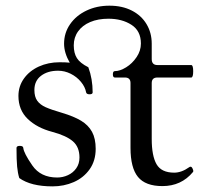

<svg xmlns="http://www.w3.org/2000/svg" viewBox="-20 -644 714 676"><path d="M47.9 -17.1Q42.5 -34.2 40.3 -57.4Q38.1 -80.6 38.1 -123Q38.1 -130.4 49.8 -130.4Q61.5 -130.4 62 -123Q64 -104.5 93.8 -61.5Q123 -19 181.2 -19Q201.2 -19 219.2 -27.3Q237.3 -35.6 248.5 -51.5Q259.8 -67.4 259.8 -89.4Q259.8 -126.5 236.6 -146.5Q213.4 -166.5 164.1 -179.7Q110.4 -193.8 77.6 -225.3Q44.9 -256.8 44.9 -306.2Q44.9 -340.3 64.2 -367.4Q83.5 -394.5 116.7 -409.7Q149.9 -424.8 189.9 -424.8Q211.9 -424.8 225.6 -423.3Q205.6 -458 205.6 -490.2Q205.6 -528.3 226.8 -558.8Q248 -589.4 284.4 -606.7Q320.8 -624 365.2 -624Q410.2 -624 443.8 -606.9Q477.5 -589.8 495.8 -559.3Q514.2 -528.8 514.2 -490.2V-436Q514.2 -415 534.2 -415H653.3Q660.2 -415 660.2 -393.1Q660.2 -371.1 653.3 -371.1H534.2Q514.2 -371.1 514.2 -351.6V-154.8Q514.2 -95.2 531.2 -65.7Q548.3 -36.1 593.3 -36.1Q619.1 -36.1 646 -55.2Q648.4 -57.1 650.9 -57.1Q654.8 -57.1 657.7 -51Q660.6 -44.9 660.6 -42Q660.6 -39.6 659.2 -38.1Q618.2 11.2 551.8 11.2Q492.2 11.2 465.8 -21Q439.5 -53.2 439.5 -123.5V-351.6Q439.5 -371.1 419.9 -371.1H384.3Q377.4 -371.1 377.4 -382.3Q377.4 -393.6 384.3 -393.6Q402.3 -393.6 424.1 -407Q445.8 -420.4 460.9 -442.9Q476.1 -465.3 476.1 -490.7Q476.1 -535.2 442.9 -556.6Q409.7 -578.1 361.8 -578.1Q325.2 -578.1 297.6 -566.4Q270 -554.7 254.9 -533.4Q239.7 -512.2 239.7 -484.4Q239.7 -457 250.7 -439.5Q261.7 -421.9 291 -407.2Q306.2 -366.2 306.2 -318.8Q306.2 -312 295.4 -312Q284.7 -312 283.2 -318.8Q279.8 -337.9 265.1 -355.7Q250.5 -373.5 229 -384.3Q207.5 -395 184.6 -395Q147.9 -395 124.5 -377.2Q101.1 -359.4 101.1 -327.1Q101.1 -303.2 111.1 -289.3Q121.1 -275.4 140.6 -266.6Q160.2 -257.8 198.7 -246.6Q239.7 -234.4 265.4 -219Q291 -203.6 304 -179.9Q316.9 -156.2 316.9 -120.1Q316.9 -78.1 295.7 -48.1Q274.4 -18.1 239.7 -2.9Q205.1 12.2 165 12.2Q88.9 12.2 47.9 -17.1Z"/></svg>

Font: JuniusX
Style: Regular
Weight: 400
Designer: Peter S. Baker
Foundry: Briery Creek Software
Version: Version 1.004